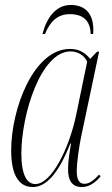

<svg xmlns="http://www.w3.org/2000/svg" viewBox="-20 -743 450 773"><path d="M151 -606H161C183 -659 213 -686 262 -686C314 -686 344 -660 345 -606H355C361 -678 331 -723 265 -723C206 -723 168 -673 151 -606ZM112 10C161 10 212 -35 263 -165H266C260 -130 254 -93 254 -61C254 -18 269 10 309 10C340 10 364 -8 385 -33L379 -40C357 -16 339 -3 320 -3C298 -3 289 -21 289 -54C289 -89 299 -158 308 -199L379 -535H371L343 -506C326 -527 302 -546 262 -546C115 -546 25 -305 25 -137C25 -45 52 10 112 10ZM122 -2C89 -2 66 -38 66 -124C66 -284 145 -536 264 -536C292 -536 318 -522 331 -495L287 -282C258 -143 187 -2 122 -2Z"/></svg>

Font: Noto Serif Display ExtraCondensed ExtraLight
Style: Italic
Weight: 200
Width: 2
Italic angle: -12°
Designer: Monotype Design Team
Foundry: Monotype Imaging Inc.
Version: Version 2.009